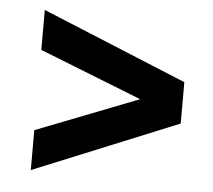

<svg xmlns="http://www.w3.org/2000/svg" viewBox="-40 -516 576 520"><g transform="rotate(5 248.5 -256.5)"><path d="M61.7 -38.3V-146.8L340 -255.3L61.7 -365V-473.6L455.2 -311.7V-199.2Z"/></g></svg>

Font: Archivo SemiBold ExtraCondensed
Style: Regular
Weight: 600
Width: 2
Version: Version 2.001